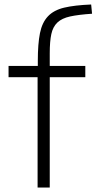

<svg xmlns="http://www.w3.org/2000/svg" viewBox="-20 -833 429 853"><path d="M147 -490H18V-540H148V-563Q148 -638 157.5 -685.5Q167 -733 193 -760.5Q219 -788 265 -799Q311 -810 385 -813L389 -772Q329 -768 292 -760Q255 -752 235 -733Q215 -714 208 -681.5Q201 -649 201 -596V-540H359V-490H201V0H147Z"/></svg>

Font: Encode Sans Wide
Style: ExtraLight
Weight: 200
Designer: Pablo Impallari, Andres Torresi
Foundry: Pablo Impallari, Andres Torresi
Version: Version 1.000; ttfautohint (v1.00) -l 8 -r 50 -G 200 -x 14 -